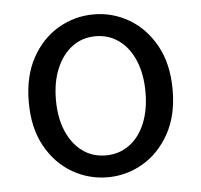

<svg xmlns="http://www.w3.org/2000/svg" viewBox="-43 -542 628 599"><g transform="rotate(-5 271.0 -243.0)"><path d="M271.2 12Q211.6 12 160.1 -18.1Q108.7 -48.1 77.3 -105Q45.9 -161.9 45.9 -242.4Q45.9 -323.5 77.3 -380.8Q108.7 -438 160.1 -468Q211.6 -498.1 271.2 -498.1Q330.7 -498.1 381.9 -468Q433 -438 464.7 -380.8Q496.4 -323.5 496.4 -242.4Q496.4 -161.9 464.7 -105Q433 -48.1 381.9 -18.1Q330.7 12 271.2 12ZM271.2 -56.5Q313 -56.5 344.8 -79.7Q376.6 -102.9 394 -144.8Q411.4 -186.7 411.4 -242.4Q411.4 -298.1 394 -340.3Q376.6 -382.6 344.8 -406.1Q313 -429.6 271.2 -429.6Q229.4 -429.6 197.9 -406.1Q166.4 -382.6 148.6 -340.3Q130.9 -298.1 130.9 -242.4Q130.9 -186.7 148.6 -144.8Q166.4 -102.9 197.9 -79.7Q229.4 -56.5 271.2 -56.5Z"/></g></svg>

Font: Source Sans 3 VF
Style: Regular
Weight: 200
Designer: Paul D. Hunt
Foundry: Adobe
Version: Version 3.046;hotconv 1.0.118;makeotfexe 2.5.65603